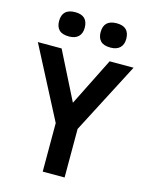

<svg xmlns="http://www.w3.org/2000/svg" viewBox="-133 -1002 845 1085"><g transform="rotate(15 289.0 -459.0)"><path d="M94 -846Q94 -918 170 -918Q244 -918 244 -846Q244 -813 225 -794.5Q206 -776 170 -776Q130 -776 112 -794.5Q94 -813 94 -846ZM337 -846Q337 -918 413 -918Q487 -918 487 -846Q487 -813 468 -794.5Q449 -776 413 -776Q373 -776 355 -794.5Q337 -813 337 -846ZM225 0V-284L9 -700H148L289 -420L429 -700H569L353 -284V0Z"/></g></svg>

Font: Haskoy Bold
Style: Regular
Weight: 700
Designer: Ertekin Erdin
Foundry: Ertekin Erdin
Version: Version 1.500; ttfautohint (v1.8.3)